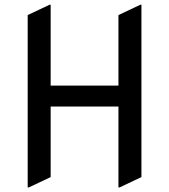

<svg xmlns="http://www.w3.org/2000/svg" viewBox="-20 -777 719 816"><path d="M97.7 19.5V-712.9L190.4 -756.8H195.3V-413.1H483.4V-712.9L576.2 -756.8H581.1V-24.4L488.3 19.5H483.4V-324.2H195.3V-24.4L102.5 19.5Z"/></svg>

Font: Nova Square
Style: Book
Weight: 400
Version: Version 2.000